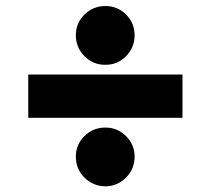

<svg xmlns="http://www.w3.org/2000/svg" viewBox="-20 -623 718 654"><path d="M601.6 -369.1V-221.7H76.2V-369.1ZM338.9 -402.3Q297.4 -401.9 267.8 -431.6Q238.3 -461.4 238.3 -502.9Q238.3 -544.4 267.8 -573.5Q297.4 -602.5 338.9 -602.5Q380.4 -602.5 409.4 -573.5Q438.5 -544.4 438.5 -502.9Q438.5 -461.4 409.4 -431.6Q380.4 -401.9 338.9 -402.3ZM338.9 11.7Q296.9 11.2 267.6 -18.1Q238.3 -47.4 238.3 -89.8Q238.3 -130.4 267.6 -159.4Q296.9 -188.5 338.9 -188.5Q379.9 -188.5 409.2 -159.4Q438.5 -130.4 438.5 -89.8Q438.5 -47.4 409.2 -18.1Q379.9 11.2 338.9 11.7Z"/></svg>

Font: Inter Display Black
Style: Regular
Weight: 900
Designer: Rasmus Andersson
Foundry: rsms
Version: Version 4.000;git-a52131595